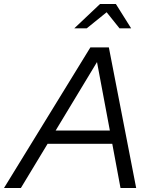

<svg xmlns="http://www.w3.org/2000/svg" viewBox="-69 -936 755 956"><path d="M-49 0 381 -700H473L609 0H531L490 -220H168L35 0ZM208 -286H478L414 -627ZM301 -795 429 -916H508L584 -795H526L462 -875L363 -795Z"/></svg>

Font: Red Hat Display VF
Style: Italic
Weight: 300
Italic angle: -12°
Designer: Pentagram, MCKL
Foundry: Pentagram, MCKL
Version: Version 1.023